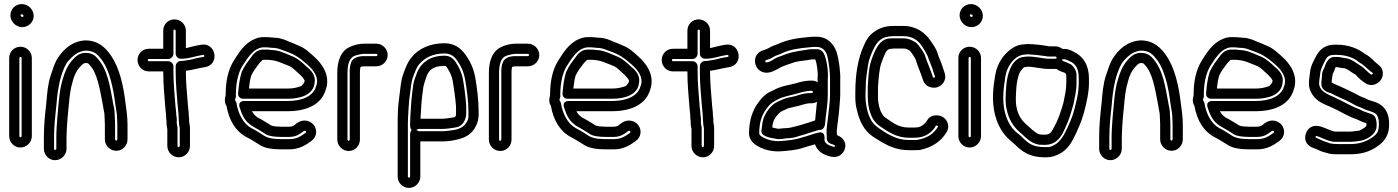

<svg xmlns="http://www.w3.org/2000/svg" viewBox="-20 -734 6853 941"><path d="M75 -450C75 -452 77 -455 80 -455C83 -455 86 -452 86 -450V-67C86 -64 83 -61 80 -61C77 -61 75 -64 75 -67ZM25 -450V-67C25 -37 49 -11 80 -11C111 -11 136 -37 136 -67V-450C136 -481 110 -505 80 -505C50 -505 25 -481 25 -450ZM81 -659C81 -662 82 -664 86 -664C91 -664 95 -660 95 -656C95 -653 93 -651 89 -651C85 -651 81 -656 81 -659ZM89 -601C119 -601 145 -625 145 -656C145 -688 118 -714 86 -714C56 -714 31 -690 31 -659C31 -629 57 -601 89 -601Z M555 -123V-51C555 -48 553 -45 550 -45C547 -45 544 -48 544 -51V-123C544 -137 543 -159 542 -173C542 -196 538 -209 535 -224C520 -304 509 -396 454 -452C439 -469 420 -475 399 -475C365 -475 345 -451 334 -439C310 -412 297 -380 287 -344C270 -291 267 -216 261 -159C259 -131 256 -91 256 -63V-5C256 -2 253 1 250 1C247 1 245 -2 245 -5V-63C245 -119 251 -168 257 -225C263 -304 277 -372 305 -422C319 -444 346 -468 365 -477C378 -482 387 -485 399 -486C443 -486 460 -466 483 -435C517 -385 535 -305 545 -224C549 -193 554 -179 554 -150C554 -140 555 -131 555 -123ZM494 -123V-51C494 -21 519 5 550 5C581 5 605 -21 605 -51V-123C605 -162 599 -200 595 -230C585 -314 566 -401 523 -463C498 -498 464 -536 398 -536H396C331 -531 290 -491 263 -449C247 -425 238 -392 228 -363C215 -324 211 -278 207 -229C201 -174 195 -122 195 -63V-5C195 25 219 51 250 51C281 51 306 25 306 -5V-63C306 -88 309 -127 311 -155C317 -212 321 -288 335 -329V-331C344 -366 354 -386 371 -405C384 -419 390 -425 399 -425C414 -425 412 -423 418 -417C457 -378 469 -299 485 -215C487 -195 492 -183 492 -172C492 -160 494 -137 494 -123Z M857 -138C857 -124 860 -111 861 -106V-19C861 -16 858 -13 855 -13C852 -13 850 -16 850 -19V-104V-108L848 -120C847 -126 846 -132 846 -137C848 -157 844 -165 844 -169C844 -187 841 -201 840 -213C836 -273 830 -321 830 -382V-409C830 -424 816 -434 805 -434H709C707 -434 704 -436 704 -439C704 -442 707 -445 709 -445H805C820 -445 830 -459 830 -470V-584C830 -586 832 -589 835 -589C838 -589 841 -586 841 -584V-471C841 -456 855 -446 866 -446C908 -446 937 -459 964 -463L976 -465C980 -466 980 -465 981 -461C982 -457 981 -456 977 -455L966 -453C945 -451 928 -444 916 -442C901 -440 881 -435 866 -435C851 -435 841 -421 841 -410V-382C841 -320 847 -268 851 -214C852 -195 855 -182 855 -170C855 -152 857 -146 857 -138ZM796 -139C796 -130 796 -121 798 -112L800 -102V-19C800 11 825 37 856 37C887 37 911 11 911 -19V-108C911 -119 907 -131 907 -137C908 -151 905 -165 905 -170C905 -188 902 -203 901 -218C897 -274 891 -324 891 -382V-387C918 -390 953 -400 973 -403L985 -405C1058 -417 1039 -526 968 -515L956 -513C931 -509 911 -502 891 -498V-584C891 -615 865 -639 835 -639C805 -639 780 -615 780 -584V-495H709C678 -495 654 -470 654 -440C654 -410 678 -384 709 -384H780V-382C780 -317 786 -267 790 -209C791 -192 794 -179 794 -169C794 -147 796 -148 796 -139Z M1322 -488C1314 -488 1302 -491 1286 -491H1269C1237 -491 1218 -464 1212 -455C1196 -434 1178 -411 1165 -382C1165 -381 1164 -380 1164 -379C1154 -347 1150 -313 1147 -277C1146 -266 1152 -250 1172 -250H1390C1456 -250 1517 -271 1522 -329C1530 -373 1491 -400 1482 -408C1468 -421 1448 -441 1422 -454C1421 -454 1421 -455 1420 -455C1395 -464 1365 -482 1326 -488ZM1401 -409C1415 -402 1431 -385 1448 -370C1456 -363 1471 -346 1473 -339C1473 -337 1472 -335 1472 -333C1472 -329 1459 -312 1454 -311C1434 -305 1418 -300 1390 -300H1200C1203 -323 1205 -344 1211 -363C1220 -383 1234 -402 1251 -424C1258 -432 1266 -440 1269 -441H1286C1333 -441 1359 -425 1401 -409ZM1337 -53C1315 -53 1292 -59 1279 -66C1257 -80 1236 -94 1212 -106C1172 -128 1147 -177 1139 -229C1138 -235 1132 -240 1132 -245C1132 -250 1136 -255 1136 -260V-271C1136 -328 1148 -379 1168 -411C1192 -448 1216 -485 1248 -497C1256 -500 1262 -502 1269 -502H1288C1296 -502 1311 -499 1326 -499C1348 -497 1361 -489 1382 -482C1426 -467 1452 -448 1488 -416C1516 -391 1545 -354 1530 -313C1530 -312 1529 -311 1529 -311C1516 -262 1459 -239 1390 -239H1179C1179 -239 1143 -242 1155 -206C1164 -179 1175 -147 1203 -126C1208 -122 1212 -118 1218 -115L1236 -105C1244 -100 1260 -90 1269 -85L1281 -77C1298 -66 1331 -63 1357 -63H1399C1418 -63 1438 -69 1451 -79C1468 -91 1471 -94 1476 -93C1480 -92 1481 -85 1478 -83C1454 -66 1433 -52 1399 -52H1357C1354 -52 1345 -53 1337 -53ZM1340 -114C1328 -114 1317 -116 1307 -120L1297 -127C1286 -134 1270 -143 1260 -149L1243 -158C1231 -167 1223 -173 1215 -189H1390C1480 -189 1556 -220 1577 -296C1602 -368 1552 -427 1522 -454C1503 -471 1477 -498 1442 -511C1431 -516 1416 -523 1399 -529C1382 -536 1356 -549 1327 -549C1317 -549 1305 -552 1288 -552H1269C1255 -552 1243 -549 1229 -543C1178 -523 1149 -473 1126 -437C1098 -393 1086 -335 1086 -271V-266C1085 -262 1082 -252 1082 -245C1082 -235 1083 -226 1090 -215C1103 -144 1133 -92 1188 -62C1210 -51 1232 -37 1254 -23C1279 -7 1318 -2 1357 -2H1399C1449 -2 1482 -26 1506 -43C1534 -63 1535 -98 1519 -120C1511 -130 1499 -139 1485 -142C1450 -149 1428 -124 1422 -120C1420 -118 1409 -113 1399 -113H1357C1354 -113 1346 -114 1340 -114Z M1694 -50C1694 -47 1692 -44 1689 -44C1686 -44 1683 -47 1683 -50V-376C1683 -425 1695 -451 1717 -460C1727 -464 1751 -470 1763 -470H1824C1827 -470 1830 -467 1830 -464C1830 -461 1827 -459 1824 -459H1762C1745 -459 1724 -456 1709 -441C1698 -430 1695 -404 1695 -401C1693 -391 1694 -387 1694 -376ZM1744 -50V-376C1744 -394 1744 -393 1747 -406C1752 -408 1759 -409 1762 -409H1824C1854 -409 1880 -433 1880 -464C1880 -495 1854 -520 1824 -520H1763C1740 -520 1715 -513 1699 -506C1647 -485 1633 -430 1633 -376V-50C1633 -20 1658 6 1689 6C1720 6 1744 -20 1744 -50Z M2028 -101C2030 -102 2031 -102 2032 -102H2145C2172 -102 2197 -107 2216 -110C2244 -114 2265 -143 2265 -180V-213V-215C2262 -260 2256 -304 2249 -345C2243 -379 2228 -408 2213 -430C2203 -446 2185 -461 2159 -461C2084 -461 2037 -423 2019 -364C2012 -347 2005 -326 2003 -300L1999 -268L1996 -238L1994 -208C1993 -185 1990 -154 1990 -126V-122C1990 -122 1987 -76 2028 -101ZM2041 -152C2042 -170 2043 -188 2044 -204L2046 -234C2047 -243 2048 -252 2049 -262L2053 -294C2055 -316 2061 -330 2067 -349C2079 -391 2102 -411 2159 -411C2165 -411 2166 -410 2171 -403C2183 -383 2194 -365 2199 -337C2205 -298 2212 -254 2215 -212V-180C2215 -164 2215 -164 2205 -159C2184 -156 2164 -152 2145 -152ZM1985 137C1982 137 1979 134 1979 131V-126C1979 -166 1983 -203 1985 -239L1989 -270C1993 -301 1996 -330 2002 -350C2013 -380 2022 -406 2036 -421C2061 -449 2099 -472 2158 -472C2200 -472 2216 -447 2237 -411C2247 -392 2254 -372 2259 -348C2268 -293 2276 -240 2276 -180C2276 -147 2275 -148 2263 -129C2252 -113 2232 -101 2205 -97C2199 -96 2190 -95 2185 -94L2166 -92C2160 -91 2152 -91 2145 -91H2032C2029 -91 1990 -121 1990 -71V131C1990 134 1988 137 1985 137ZM1984 187C2015 187 2040 161 2040 131V-41H2145C2154 -41 2162 -41 2170 -42L2190 -44H2192C2240 -53 2279 -63 2305 -103C2318 -125 2326 -143 2326 -180C2326 -245 2318 -301 2309 -356C2303 -387 2294 -411 2281 -435C2260 -472 2228 -522 2158 -522C2089 -522 2033 -497 1998 -454C1976 -428 1965 -395 1955 -367C1945 -339 1943 -306 1939 -276L1935 -244C1930 -208 1929 -169 1929 -126V131C1929 161 1953 187 1984 187Z M2437 -50C2437 -47 2435 -44 2432 -44C2429 -44 2426 -47 2426 -50V-376C2426 -425 2438 -451 2460 -460C2470 -464 2494 -470 2506 -470H2567C2570 -470 2573 -467 2573 -464C2573 -461 2570 -459 2567 -459H2505C2488 -459 2467 -456 2452 -441C2441 -430 2438 -404 2438 -401C2436 -391 2437 -387 2437 -376ZM2487 -50V-376C2487 -394 2487 -393 2490 -406C2495 -408 2502 -409 2505 -409H2567C2597 -409 2623 -433 2623 -464C2623 -495 2597 -520 2567 -520H2506C2483 -520 2458 -513 2442 -506C2390 -485 2376 -430 2376 -376V-50C2376 -20 2401 6 2432 6C2463 6 2487 -20 2487 -50Z M2912 -488C2904 -488 2892 -491 2876 -491H2859C2827 -491 2808 -464 2802 -455C2786 -434 2768 -411 2755 -382C2755 -381 2754 -380 2754 -379C2744 -347 2740 -313 2737 -277C2736 -266 2742 -250 2762 -250H2980C3046 -250 3107 -271 3112 -329C3120 -373 3081 -400 3072 -408C3058 -421 3038 -441 3012 -454C3011 -454 3011 -455 3010 -455C2985 -464 2955 -482 2916 -488ZM2991 -409C3005 -402 3021 -385 3038 -370C3046 -363 3061 -346 3063 -339C3063 -337 3062 -335 3062 -333C3062 -329 3049 -312 3044 -311C3024 -305 3008 -300 2980 -300H2790C2793 -323 2795 -344 2801 -363C2810 -383 2824 -402 2841 -424C2848 -432 2856 -440 2859 -441H2876C2923 -441 2949 -425 2991 -409ZM2927 -53C2905 -53 2882 -59 2869 -66C2847 -80 2826 -94 2802 -106C2762 -128 2737 -177 2729 -229C2728 -235 2722 -240 2722 -245C2722 -250 2726 -255 2726 -260V-271C2726 -328 2738 -379 2758 -411C2782 -448 2806 -485 2838 -497C2846 -500 2852 -502 2859 -502H2878C2886 -502 2901 -499 2916 -499C2938 -497 2951 -489 2972 -482C3016 -467 3042 -448 3078 -416C3106 -391 3135 -354 3120 -313C3120 -312 3119 -311 3119 -311C3106 -262 3049 -239 2980 -239H2769C2769 -239 2733 -242 2745 -206C2754 -179 2765 -147 2793 -126C2798 -122 2802 -118 2808 -115L2826 -105C2834 -100 2850 -90 2859 -85L2871 -77C2888 -66 2921 -63 2947 -63H2989C3008 -63 3028 -69 3041 -79C3058 -91 3061 -94 3066 -93C3070 -92 3071 -85 3068 -83C3044 -66 3023 -52 2989 -52H2947C2944 -52 2935 -53 2927 -53ZM2930 -114C2918 -114 2907 -116 2897 -120L2887 -127C2876 -134 2860 -143 2850 -149L2833 -158C2821 -167 2813 -173 2805 -189H2980C3070 -189 3146 -220 3167 -296C3192 -368 3142 -427 3112 -454C3093 -471 3067 -498 3032 -511C3021 -516 3006 -523 2989 -529C2972 -536 2946 -549 2917 -549C2907 -549 2895 -552 2878 -552H2859C2845 -552 2833 -549 2819 -543C2768 -523 2739 -473 2716 -437C2688 -393 2676 -335 2676 -271V-266C2675 -262 2672 -252 2672 -245C2672 -235 2673 -226 2680 -215C2693 -144 2723 -92 2778 -62C2800 -51 2822 -37 2844 -23C2869 -7 2908 -2 2947 -2H2989C3039 -2 3072 -26 3096 -43C3124 -63 3125 -98 3109 -120C3101 -130 3089 -139 3075 -142C3040 -149 3018 -124 3012 -120C3010 -118 2999 -113 2989 -113H2947C2944 -113 2936 -114 2930 -114Z M3426 -138C3426 -124 3429 -111 3430 -106V-19C3430 -16 3427 -13 3424 -13C3421 -13 3419 -16 3419 -19V-104V-108L3417 -120C3416 -126 3415 -132 3415 -137C3417 -157 3413 -165 3413 -169C3413 -187 3410 -201 3409 -213C3405 -273 3399 -321 3399 -382V-409C3399 -424 3385 -434 3374 -434H3278C3276 -434 3273 -436 3273 -439C3273 -442 3276 -445 3278 -445H3374C3389 -445 3399 -459 3399 -470V-584C3399 -586 3401 -589 3404 -589C3407 -589 3410 -586 3410 -584V-471C3410 -456 3424 -446 3435 -446C3477 -446 3506 -459 3533 -463L3545 -465C3549 -466 3549 -465 3550 -461C3551 -457 3550 -456 3546 -455L3535 -453C3514 -451 3497 -444 3485 -442C3470 -440 3450 -435 3435 -435C3420 -435 3410 -421 3410 -410V-382C3410 -320 3416 -268 3420 -214C3421 -195 3424 -182 3424 -170C3424 -152 3426 -146 3426 -138ZM3365 -139C3365 -130 3365 -121 3367 -112L3369 -102V-19C3369 11 3394 37 3425 37C3456 37 3480 11 3480 -19V-108C3480 -119 3476 -131 3476 -137C3477 -151 3474 -165 3474 -170C3474 -188 3471 -203 3470 -218C3466 -274 3460 -324 3460 -382V-387C3487 -390 3522 -400 3542 -403L3554 -405C3627 -417 3608 -526 3537 -515L3525 -513C3500 -509 3480 -502 3460 -498V-584C3460 -615 3434 -639 3404 -639C3374 -639 3349 -615 3349 -584V-495H3278C3247 -495 3223 -470 3223 -440C3223 -410 3247 -384 3278 -384H3349V-382C3349 -317 3355 -267 3359 -209C3360 -192 3363 -179 3363 -169C3363 -147 3365 -148 3365 -139Z M3984 -235C3981 -206 3979 -185 3976 -155L3975 -144C3965 -141 3954 -137 3946 -134C3933 -130 3917 -126 3900 -120L3884 -116C3871 -113 3851 -106 3832 -106C3815 -106 3798 -102 3793 -103C3782 -106 3774 -106 3765 -109C3767 -141 3779 -160 3799 -180C3805 -186 3823 -195 3840 -202C3846 -205 3856 -206 3871 -210C3904 -216 3927 -228 3953 -228H3959C3968 -228 3977 -231 3984 -235ZM3987 -331C3979 -336 3969 -339 3959 -339H3953C3928 -339 3899 -332 3881 -326C3849 -317 3809 -313 3773 -293L3754 -284C3731 -273 3711 -253 3697 -232C3669 -195 3651 -145 3651 -80C3651 -56 3666 -35 3685 -23C3716 -2 3763 12 3814 7C3847 4 3881 2 3914 -9L3947 -19C3956 -21 3966 -24 3974 -27C3987 11 4021 27 4054 34C4088 41 4114 21 4121 -6C4124 -17 4124 -27 4120 -37C4112 -58 4094 -67 4082 -72C4082 -77 4081 -82 4081 -88C4081 -92 4081 -97 4082 -101L4084 -121L4087 -143C4090 -167 4092 -181 4094 -209C4095 -229 4098 -248 4098 -272V-345C4099 -355 4098 -367 4097 -380C4095 -409 4091 -438 4084 -465C4075 -507 4042 -554 3983 -554H3965C3957 -554 3950 -553 3940 -552C3889 -548 3836 -539 3792 -518C3779 -513 3762 -508 3747 -498C3744 -496 3731 -491 3722 -488C3668 -473 3670 -408 3707 -386C3738 -367 3769 -385 3782 -391C3800 -399 3804 -404 3812 -407C3834 -415 3853 -423 3877 -430C3893 -434 3914 -436 3935 -439L3952 -442C3957 -442 3964 -443 3967 -443H3976C3984 -420 3990 -380 3987 -350V-348ZM4032 -65V-55C4032 -39 4047 -29 4060 -27C4068 -24 4072 -21 4073 -20C4073 -17 4070 -13 4066 -14C4042 -20 4021 -33 4021 -47V-60C4021 -64 4022 -92 3990 -84C3965 -78 3952 -72 3934 -67L3900 -57C3875 -49 3845 -46 3810 -43C3772 -39 3735 -50 3713 -65C3703 -71 3701 -76 3701 -81C3701 -137 3715 -173 3738 -203C3748 -217 3762 -231 3776 -238L3796 -249C3820 -261 3853 -266 3895 -278C3909 -283 3938 -289 3953 -289H3959C3961 -289 3964 -287 3964 -284C3964 -281 3961 -278 3959 -278H3953C3912 -278 3885 -263 3861 -259C3850 -257 3837 -255 3820 -248C3805 -241 3781 -234 3763 -216C3740 -193 3719 -163 3715 -119C3714 -107 3713 -101 3713 -100C3702 -66 3756 -58 3782 -54C3804 -49 3823 -55 3833 -56C3856 -56 3880 -61 3898 -68L3913 -72C3914 -72 3915 -73 3916 -73C3935 -80 3960 -86 3980 -93L3990 -96C3991 -96 3992 -97 3993 -97C4014 -95 4022 -111 4024 -129L4026 -151C4030 -189 4037 -227 4037 -272V-347C4040 -388 4033 -434 4020 -467C4015 -479 4004 -493 3983 -493H3967C3961 -493 3953 -493 3945 -492L3927 -489C3906 -486 3885 -483 3864 -478C3839 -472 3817 -463 3796 -455C3778 -449 3770 -441 3762 -437C3744 -428 3736 -427 3733 -429C3729 -431 3731 -439 3733 -439C3745 -442 3759 -447 3774 -457C3782 -462 3799 -466 3813 -473C3846 -490 3895 -498 3945 -502C3953 -503 3961 -504 3965 -504H3983C4011 -504 4030 -484 4036 -454C4042 -425 4048 -385 4048 -346V-272C4048 -231 4041 -189 4037 -149L4034 -127L4032 -107C4031 -100 4031 -94 4031 -87C4031 -79 4032 -71 4032 -65Z M4223 -311C4223 -348 4230 -385 4235 -420C4240 -447 4248 -465 4259 -489C4278 -531 4300 -557 4361 -557H4406C4453 -557 4480 -536 4499 -507C4508 -493 4522 -470 4527 -458C4534 -434 4545 -413 4550 -398C4552 -387 4554 -383 4555 -381L4562 -360C4563 -356 4563 -355 4559 -354C4554 -352 4553 -354 4552 -357L4545 -377C4536 -404 4523 -431 4516 -454C4510 -476 4496 -492 4491 -499C4487 -505 4478 -521 4461 -530C4447 -538 4432 -546 4406 -546H4361C4345 -546 4325 -547 4308 -535C4300 -530 4291 -522 4281 -507C4267 -484 4259 -463 4251 -440C4237 -399 4236 -353 4233 -311V-309V-258C4233 -229 4238 -202 4244 -184C4252 -159 4266 -133 4293 -115C4328 -92 4370 -59 4434 -59H4464C4518 -59 4551 -89 4567 -118C4570 -121 4578 -116 4578 -114C4556 -79 4529 -59 4479 -49C4473 -48 4470 -48 4464 -48H4434C4399 -48 4371 -57 4348 -69L4332 -77C4322 -82 4299 -98 4287 -106C4255 -127 4238 -157 4228 -205C4225 -219 4222 -240 4222 -258V-283C4222 -292 4223 -302 4223 -311ZM4464 -109H4434C4384 -109 4358 -131 4320 -157C4297 -171 4283 -219 4283 -258V-308C4286 -348 4289 -394 4299 -424C4307 -445 4313 -463 4323 -481C4330 -491 4337 -496 4361 -496H4406C4422 -496 4422 -495 4438 -486C4444 -482 4465 -450 4468 -442C4476 -412 4489 -386 4497 -361L4504 -341C4515 -307 4551 -299 4575 -307C4599 -315 4621 -342 4610 -376L4603 -397L4598 -412C4591 -434 4580 -454 4575 -473C4569 -496 4550 -520 4541 -534C4515 -573 4471 -607 4406 -607H4361C4310 -607 4282 -592 4255 -571C4237 -557 4222 -532 4213 -509C4186 -450 4172 -373 4172 -283V-258C4172 -237 4174 -214 4180 -194C4192 -141 4214 -94 4259 -64C4272 -56 4294 -41 4310 -33L4325 -25C4331 -21 4340 -17 4350 -14C4373 -4 4403 2 4434 2H4464C4472 2 4481 2 4488 1C4546 -11 4589 -38 4618 -84C4637 -112 4625 -145 4602 -160C4582 -173 4541 -175 4524 -144C4514 -127 4493 -110 4475 -110C4471 -110 4469 -109 4464 -109Z M4727 -450C4727 -452 4729 -455 4732 -455C4735 -455 4738 -452 4738 -450V-67C4738 -64 4735 -61 4732 -61C4729 -61 4727 -64 4727 -67ZM4677 -450V-67C4677 -37 4701 -11 4732 -11C4763 -11 4788 -37 4788 -67V-450C4788 -481 4762 -505 4732 -505C4702 -505 4677 -481 4677 -450ZM4733 -659C4733 -662 4734 -664 4738 -664C4743 -664 4747 -660 4747 -656C4747 -653 4745 -651 4741 -651C4737 -651 4733 -656 4733 -659ZM4741 -601C4771 -601 4797 -625 4797 -656C4797 -688 4770 -714 4738 -714C4708 -714 4683 -690 4683 -659C4683 -629 4709 -601 4741 -601Z M5122 -446C5094 -446 5057 -457 5019 -457C5012 -457 5003 -456 4998 -455C4956 -452 4936 -410 4930 -395C4919 -369 4913 -337 4911 -304C4909 -273 4905 -228 4915 -193C4924 -150 4946 -114 4975 -89C4994 -74 5012 -50 5044 -34C5045 -34 5046 -33 5046 -33L5056 -29C5069 -24 5081 -24 5101 -24C5168 -24 5190 -83 5202 -110C5218 -143 5230 -183 5240 -220C5240 -221 5241 -221 5241 -222C5246 -253 5256 -284 5256 -328V-368C5256 -390 5240 -408 5232 -416C5230 -418 5227 -419 5225 -420C5199 -433 5189 -434 5188 -436C5182 -448 5168 -455 5154 -447C5153 -446 5152 -446 5152 -446ZM5019 -407C5047 -407 5084 -396 5122 -396H5152H5158C5172 -385 5189 -381 5199 -377C5203 -373 5205 -371 5206 -366V-328C5206 -293 5199 -267 5192 -231C5183 -197 5171 -163 5157 -132C5136 -94 5133 -74 5101 -74C5085 -74 5083 -74 5072 -76C5048 -86 5034 -104 5007 -127C4987 -144 4970 -171 4963 -204V-206C4956 -228 4959 -268 4961 -302C4963 -330 4968 -354 4976 -375C4986 -393 4998 -405 5001 -405C5007 -405 5013 -407 5019 -407ZM5040 -466C5056 -466 5084 -461 5104 -459C5113 -457 5116 -457 5122 -457H5152C5156 -457 5155 -458 5157 -454C5163 -443 5179 -439 5189 -443C5195 -446 5205 -442 5221 -435C5251 -422 5267 -400 5267 -350V-327C5267 -288 5260 -255 5251 -220C5239 -165 5218 -117 5194 -73C5184 -55 5165 -33 5152 -26C5133 -16 5129 -12 5101 -13C5042 -13 5020 -31 4988 -63L4987 -64L4969 -80L4967 -81C4930 -109 4903 -162 4898 -228C4895 -266 4899 -306 4905 -341V-343C4910 -390 4928 -423 4954 -446C4966 -457 4982 -464 4996 -466L5018 -468C5029 -468 5032 -466 5040 -466ZM5188 -494C5179 -501 5165 -507 5152 -507H5122C5094 -512 5053 -518 5017 -518H5015L4990 -516C4960 -512 4939 -498 4922 -483C4886 -452 4861 -406 4855 -348C4849 -313 4844 -268 4848 -224C4854 -148 4885 -82 4936 -42L4953 -27C4987 7 5025 37 5099 37C5134 38 5156 29 5176 18C5203 4 5225 -24 5238 -49C5261 -93 5286 -149 5299 -208C5307 -242 5317 -282 5317 -327V-350C5317 -414 5289 -459 5241 -481C5231 -486 5214 -496 5188 -494Z M5727 -123V-51C5727 -48 5725 -45 5722 -45C5719 -45 5716 -48 5716 -51V-123C5716 -137 5715 -159 5714 -173C5714 -196 5710 -209 5707 -224C5692 -304 5681 -396 5626 -452C5611 -469 5592 -475 5571 -475C5537 -475 5517 -451 5506 -439C5482 -412 5469 -380 5459 -344C5442 -291 5439 -216 5433 -159C5431 -131 5428 -91 5428 -63V-5C5428 -2 5425 1 5422 1C5419 1 5417 -2 5417 -5V-63C5417 -119 5423 -168 5429 -225C5435 -304 5449 -372 5477 -422C5491 -444 5518 -468 5537 -477C5550 -482 5559 -485 5571 -486C5615 -486 5632 -466 5655 -435C5689 -385 5707 -305 5717 -224C5721 -193 5726 -179 5726 -150C5726 -140 5727 -131 5727 -123ZM5666 -123V-51C5666 -21 5691 5 5722 5C5753 5 5777 -21 5777 -51V-123C5777 -162 5771 -200 5767 -230C5757 -314 5738 -401 5695 -463C5670 -498 5636 -536 5570 -536H5568C5503 -531 5462 -491 5435 -449C5419 -425 5410 -392 5400 -363C5387 -324 5383 -278 5379 -229C5373 -174 5367 -122 5367 -63V-5C5367 25 5391 51 5422 51C5453 51 5478 25 5478 -5V-63C5478 -88 5481 -127 5483 -155C5489 -212 5493 -288 5507 -329V-331C5516 -366 5526 -386 5543 -405C5556 -419 5562 -425 5571 -425C5586 -425 5584 -423 5590 -417C5629 -378 5641 -299 5657 -215C5659 -195 5664 -183 5664 -172C5664 -160 5666 -137 5666 -123Z M6066 -488C6058 -488 6046 -491 6030 -491H6013C5981 -491 5962 -464 5956 -455C5940 -434 5922 -411 5909 -382C5909 -381 5908 -380 5908 -379C5898 -347 5894 -313 5891 -277C5890 -266 5896 -250 5916 -250H6134C6200 -250 6261 -271 6266 -329C6274 -373 6235 -400 6226 -408C6212 -421 6192 -441 6166 -454C6165 -454 6165 -455 6164 -455C6139 -464 6109 -482 6070 -488ZM6145 -409C6159 -402 6175 -385 6192 -370C6200 -363 6215 -346 6217 -339C6217 -337 6216 -335 6216 -333C6216 -329 6203 -312 6198 -311C6178 -305 6162 -300 6134 -300H5944C5947 -323 5949 -344 5955 -363C5964 -383 5978 -402 5995 -424C6002 -432 6010 -440 6013 -441H6030C6077 -441 6103 -425 6145 -409ZM6081 -53C6059 -53 6036 -59 6023 -66C6001 -80 5980 -94 5956 -106C5916 -128 5891 -177 5883 -229C5882 -235 5876 -240 5876 -245C5876 -250 5880 -255 5880 -260V-271C5880 -328 5892 -379 5912 -411C5936 -448 5960 -485 5992 -497C6000 -500 6006 -502 6013 -502H6032C6040 -502 6055 -499 6070 -499C6092 -497 6105 -489 6126 -482C6170 -467 6196 -448 6232 -416C6260 -391 6289 -354 6274 -313C6274 -312 6273 -311 6273 -311C6260 -262 6203 -239 6134 -239H5923C5923 -239 5887 -242 5899 -206C5908 -179 5919 -147 5947 -126C5952 -122 5956 -118 5962 -115L5980 -105C5988 -100 6004 -90 6013 -85L6025 -77C6042 -66 6075 -63 6101 -63H6143C6162 -63 6182 -69 6195 -79C6212 -91 6215 -94 6220 -93C6224 -92 6225 -85 6222 -83C6198 -66 6177 -52 6143 -52H6101C6098 -52 6089 -53 6081 -53ZM6084 -114C6072 -114 6061 -116 6051 -120L6041 -127C6030 -134 6014 -143 6004 -149L5987 -158C5975 -167 5967 -173 5959 -189H6134C6224 -189 6300 -220 6321 -296C6346 -368 6296 -427 6266 -454C6247 -471 6221 -498 6186 -511C6175 -516 6160 -523 6143 -529C6126 -536 6100 -549 6071 -549C6061 -549 6049 -552 6032 -552H6013C5999 -552 5987 -549 5973 -543C5922 -523 5893 -473 5870 -437C5842 -393 5830 -335 5830 -271V-266C5829 -262 5826 -252 5826 -245C5826 -235 5827 -226 5834 -215C5847 -144 5877 -92 5932 -62C5954 -51 5976 -37 5998 -23C6023 -7 6062 -2 6101 -2H6143C6193 -2 6226 -26 6250 -43C6278 -63 6279 -98 6263 -120C6255 -130 6243 -139 6229 -142C6194 -149 6172 -124 6166 -120C6164 -118 6153 -113 6143 -113H6101C6098 -113 6090 -114 6084 -114Z M6701 -175C6690 -179 6674 -184 6664 -188L6649 -195C6648 -196 6647 -197 6646 -197C6614 -208 6583 -226 6549 -243C6516 -260 6470 -275 6455 -297C6448 -307 6445 -316 6445 -324C6445 -337 6448 -354 6450 -370C6452 -395 6462 -413 6475 -438C6484 -457 6494 -465 6520 -465H6532C6577 -465 6613 -451 6636 -433C6643 -427 6647 -424 6654 -421C6671 -409 6683 -394 6707 -377C6712 -374 6703 -366 6699 -369C6683 -380 6664 -403 6648 -412C6631 -421 6606 -447 6567 -450C6557 -452 6544 -455 6532 -455H6520C6487 -455 6476 -417 6470 -400C6457 -379 6459 -360 6458 -347C6456 -337 6456 -332 6456 -324C6456 -285 6501 -278 6501 -278C6509 -274 6518 -269 6527 -265L6553 -253C6563 -249 6570 -246 6578 -242L6597 -232C6619 -220 6629 -214 6652 -206L6667 -199C6668 -199 6668 -198 6669 -198C6696 -188 6715 -184 6724 -175C6732 -167 6738 -153 6738 -130C6738 -89 6731 -78 6703 -59C6674 -39 6640 -28 6599 -28H6538C6522 -28 6512 -29 6500 -31C6483 -37 6474 -40 6466 -43L6452 -49C6439 -55 6429 -59 6427 -61C6427 -65 6430 -69 6435 -67C6458 -60 6479 -45 6516 -39H6520H6598C6613 -39 6627 -41 6640 -43C6670 -45 6711 -68 6722 -95C6727 -106 6726 -107 6726 -107C6730 -138 6723 -170 6701 -175ZM6598 -89H6522C6502 -93 6476 -107 6453 -114C6413 -126 6388 -105 6380 -79C6376 -66 6375 -53 6380 -41C6392 -12 6424 -7 6432 -3L6445 3C6458 10 6475 13 6484 16C6499 22 6519 22 6538 22H6599C6657 22 6697 7 6731 -17C6765 -40 6791 -74 6788 -131C6788 -161 6779 -190 6759 -210C6736 -233 6708 -237 6688 -244L6673 -251C6672 -251 6671 -253 6670 -253C6648 -260 6644 -264 6620 -276L6600 -286C6591 -290 6584 -294 6573 -299L6547 -311C6533 -317 6518 -323 6506 -330C6507 -343 6512 -373 6512 -373C6519 -382 6521 -395 6526 -405H6532C6537 -405 6556 -400 6564 -400C6565 -400 6568 -400 6572 -399C6588 -394 6598 -382 6624 -368C6625 -368 6625 -366 6626 -366C6636 -353 6655 -337 6671 -327C6701 -306 6734 -322 6748 -343C6762 -363 6763 -397 6735 -417C6719 -428 6706 -447 6680 -464C6676 -467 6672 -468 6668 -471C6634 -497 6588 -515 6532 -515H6520C6475 -515 6447 -491 6431 -460C6420 -438 6403 -413 6400 -376C6399 -364 6395 -343 6395 -324C6395 -304 6402 -285 6413 -269C6436 -234 6474 -222 6501 -210C6510 -206 6517 -202 6527 -198C6557 -183 6589 -163 6628 -150L6643 -143C6652 -138 6662 -135 6677 -130V-129V-118C6673 -109 6644 -93 6637 -93C6625 -93 6612 -89 6598 -89Z"/></svg>

Font: Blanket
Style: Outline
Weight: 400
Foundry: Cannot Into Space Fonts
Version: Version 0.9